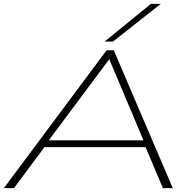

<svg xmlns="http://www.w3.org/2000/svg" viewBox="-51 -969 967 989"><path d="M-31 0 498 -710H535L839 0H788L699 -211H178L21 0ZM200 -246H688L512 -664ZM488 -755 726 -949H777L531 -755Z"/></svg>

Font: Georama ExtraExtended ExtraLight
Style: Italic
Weight: 200
Width: 8
Italic angle: -9°
Designer: Jean-Baptiste Levee
Foundry: Production Type
Version: Version 1.000